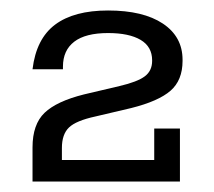

<svg xmlns="http://www.w3.org/2000/svg" viewBox="-20 -714 408 366"><path d="M42 -368V-433Q42 -477 65 -499Q88 -521 140 -534L208 -550Q242 -558 256 -568.5Q270 -579 270 -598V-599Q270 -625 248 -638Q226 -651 186 -651Q143 -651 121.5 -634.5Q100 -618 100 -587V-582H42Q49 -640 85 -667Q121 -694 186 -694Q253 -694 290.5 -669Q328 -644 328 -600V-598Q328 -561 305 -541Q282 -521 230 -508L162 -492Q125 -484 111.5 -471Q98 -458 98 -432V-386L69 -409H274V-469H323V-368Z"/></svg>

Font: Mozilla Headline ExtraLight
Style: Regular
Weight: 200
Designer: Studio DRAMA
Foundry: Studio DRAMA
Version: Version 1.000